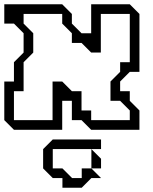

<svg xmlns="http://www.w3.org/2000/svg" viewBox="-20 -605 714 895"><path d="M45 -180V-45H225V-225H270L315 -180H360V-90H405V-45H585V-90L540 -135H495V-225L540 -270V-315H585V-540H450V-360H405L360 -405H315V-450L270 -495V-540H90V-495L135 -450V-360L90 -315V-180ZM0 -45V-225H45V-315L90 -360V-450L45 -495H0V-585H270L315 -540V-495L360 -450H405V-585H585L630 -540V-270H585L540 -225V-180H585V-135L630 -90V0H405L360 -45H315V-135H270V0H45ZM406 90 451 135V180H406ZM226 90V180H271L316 225H361V180H406L451 225H406L361 270H271V225H226L181 180V90L226 45H451V90Z"/></svg>

Font: Rubik Iso
Style: Regular
Weight: 400
Designer: Hubert and Fischer, NaN
Foundry: Hubert and Fischer, NaN
Version: Version 2.200